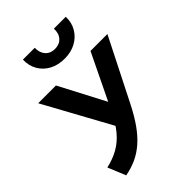

<svg xmlns="http://www.w3.org/2000/svg" viewBox="-277 -1079 1208 1208"><g transform="rotate(-45 327.0 -475.0)"><path d="M108.5 12.5 59.5 -106.5Q120.5 -120 168.2 -147Q216 -174 254.2 -219.5Q292.5 -265 325.5 -333L503 -700H653.5L444 -285.5Q408 -214 371 -162Q334 -110 293.8 -74.8Q253.5 -39.5 207.8 -18.5Q162 2.5 108.5 12.5ZM305 -211.5 37.5 -700H195.5L392.5 -324ZM354.5 -780Q296.5 -780 253 -803.2Q209.5 -826.5 185.8 -867.5Q162 -908.5 163.5 -962H269Q267.5 -919 290.8 -892.8Q314 -866.5 354.5 -866.5Q395 -866.5 418.2 -892.8Q441.5 -919 439 -962H545Q546.5 -909.5 522.2 -868.2Q498 -827 454.5 -803.5Q411 -780 354.5 -780Z"/></g></svg>

Font: Geologica Cursive Medium
Style: Regular
Weight: 500
Designer: Sindre Bremnes, Frode Helland
Foundry: Monokrom Skriftforlag AS
Version: Version 1.010;gftools[0.9.28]